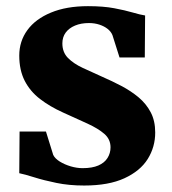

<svg xmlns="http://www.w3.org/2000/svg" viewBox="-20 -576 544 608"><path d="M246.5 11.5Q198.5 11.5 158.5 3.2Q118.5 -5 88.5 -14.5Q58.5 -24 41 -27.5L42 -159.5H125.5L148.5 -85.5Q154 -74 169.2 -64.5Q184.5 -55 204 -49.2Q223.5 -43.5 241.5 -43.5Q272 -43.5 291.5 -52Q311 -60.5 320.5 -75.8Q330 -91 330 -109.5Q330 -135 310.5 -152Q291 -169 257.2 -184.5Q223.5 -200 179 -220Q138 -238.5 106.8 -262.5Q75.5 -286.5 58.2 -320.2Q41 -354 41 -400Q41 -445.5 66.8 -480.8Q92.5 -516 141.5 -536.2Q190.5 -556.5 258.5 -556.5Q307 -556.5 341.5 -550Q376 -543.5 399.8 -536.5Q423.5 -529.5 439.5 -527L438.5 -394H358.5L336 -465Q331.5 -476 320.8 -484.5Q310 -493 294.8 -498Q279.5 -503 261.5 -503Q236.5 -503 217.5 -495Q198.5 -487 188 -472.8Q177.5 -458.5 177.5 -438.5Q177.5 -410.5 195.2 -392.5Q213 -374.5 242 -361Q271 -347.5 303.5 -333Q334.5 -319.5 364.5 -303.8Q394.5 -288 418.8 -267.8Q443 -247.5 457.2 -220.5Q471.5 -193.5 471.5 -156.5Q471.5 -110.5 447.8 -72.5Q424 -34.5 374 -11.5Q324 11.5 246.5 11.5Z"/></svg>

Font: Merriweather 48pt ExtraBold
Style: Regular
Weight: 800
Version: Version 2.100